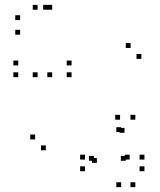

<svg xmlns="http://www.w3.org/2000/svg" viewBox="-20 -760 660 790"><path d="M62.8 -617.3V-637.3H42.8V-617.3ZM177.5 -720V-740H157.5V-720ZM134.7 -720V-740H114.7V-720ZM62.8 -677.3V-697.3H42.8V-677.3ZM194.7 -720V-740H174.7V-720ZM134.7 -720V-740H114.7V-720ZM134.7 -442.5V-462.5H114.7V-442.5ZM194.7 -442.5V-462.5H174.7V-442.5ZM274.5 -442.5V-462.5H254.5V-442.5ZM274.5 -490.8V-510.8H254.5V-490.8ZM55 -490.8V-510.8H35V-490.8ZM55 -442.5V-462.5H35V-442.5ZM124.5 -186.5V-206.5H104.5V-186.5ZM168.7 -141.7V-161.7H148.7V-141.7ZM561.7 -517.8V-537.8H541.7V-517.8ZM517.5 -562.7V-582.7H497.5V-562.7ZM536.8 -267.5V-287.5H516.8V-267.5ZM474 -267.5V-287.5H454V-267.5ZM329.7 -103.5V-123.5H309.7V-103.5ZM329.7 -55.5V-75.5H309.7V-55.5ZM574.3 -55.5V-75.5H554.3V-55.5ZM574.3 -103.5V-123.5H554.3V-103.5ZM513.5 -103.5V-123.5H493.5V-103.5ZM497.3 -98.5V-118.5H477.3V-98.5ZM366.3 -98.5V-118.5H346.3V-98.5ZM378.5 -89.8V-109.8H358.5V-89.8ZM492.3 -213.7V-233.7H472.3V-213.7ZM478.5 -216.7V-236.7H458.5V-216.7ZM478.5 10V-10H458.5V10ZM536.8 10V-10H516.8V10Z"/></svg>

Font: Monaspace Neon Dots Var
Style: Regular
Weight: 400
Designer: Riley Cran and the Lettermatic Team
Version: Version 1.100 (Monaspace Neon Dots)